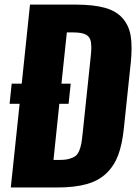

<svg xmlns="http://www.w3.org/2000/svg" viewBox="-20 -830 602 850"><path d="M27.8 0 66.9 -370.6H22.5L31.7 -459.5H76.2L112.8 -809.6H314.9Q394 -809.6 444.6 -795.4Q495.1 -781.2 522.9 -749Q550.8 -717.8 558.6 -670.9Q562.5 -647 562.5 -616.2Q562.5 -587.9 559.1 -553.7L528.3 -261.7Q521 -190.9 503.2 -143.3Q485.4 -95.7 450.9 -62.7Q416.5 -29.8 363.5 -14.9Q310.5 0 232.9 0ZM216.8 -122.1H245.6Q270.5 -122.1 287.4 -127Q304.2 -131.8 314.5 -139.6Q324.7 -147.5 331.1 -163.6Q337.4 -179.7 340.1 -195.1Q342.8 -210.4 345.7 -237.8L381.8 -581.1Q384.3 -603 384.3 -620.1Q383.8 -632.3 382.8 -642.1Q379.9 -665.5 361.8 -676Q343.8 -686.5 303.7 -686.5H275.9L252 -459.5H293L283.7 -370.6H242.7Z"/></svg>

Font: Oswald
Style: Bold
Weight: 700
Designer: Vernon Adams
Foundry: Vernon Adams
Version: 3.0; ttfautohint (v0.94.23-7a4d-dirty) -l 8 -r 50 -G 200 -x 